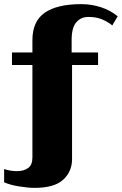

<svg xmlns="http://www.w3.org/2000/svg" viewBox="-36 -730 590 930"><path d="M-16 153V89Q16 99 46 99Q79 99 100 84Q121 69 121 33V-415H22V-476H121V-536Q121 -627 181 -668.5Q241 -710 358 -710Q407 -710 453 -695Q499 -680 534 -651L508 -607Q482 -627 455 -637.5Q428 -648 392 -648Q356 -648 333.5 -622Q311 -596 311 -537V-476H439V-415H313V41Q313 101 270 140.5Q227 180 131 180Q101 180 57 173Q13 166 -16 153Z"/></svg>

Font: Trirong Black
Style: Regular
Weight: 900
Designer: Katatrad Team
Foundry: CadsonDemak
Version: Version 1.001